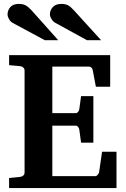

<svg xmlns="http://www.w3.org/2000/svg" viewBox="-20 -949 638 969"><path d="M567.9 0H25.9V-50.8L81.1 -56.2Q90.8 -57.1 97.4 -63Q104 -68.8 104 -78.1V-592.8Q104 -602.1 97.4 -608.2Q90.8 -614.3 81.1 -615.2L25.9 -620.1V-670.9H536.1V-511.2H463.9L448.2 -594.2Q446.8 -602.1 441.7 -607.4Q436.5 -612.8 430.2 -612.8H244.1V-377.9H362.8Q368.7 -377.9 373.8 -384Q378.9 -390.1 379.9 -396L389.2 -463.9H451.2V-229H389.2L379.9 -296.9Q378.9 -302.7 373.8 -308.8Q368.7 -314.9 362.8 -314.9H244.1V-60.1H461.9Q467.3 -60.1 473.1 -66.9Q479 -73.7 480 -79.1L495.1 -183.1H567.9ZM490.2 -746.1H418.9L258.8 -834Q248 -839.8 240 -852.8Q231.9 -865.7 231.9 -876Q231.9 -897 246.3 -913.1Q260.7 -929.2 290 -929.2Q310.1 -929.2 323.2 -922.4Q336.4 -915.5 353 -897ZM273.9 -746.1H206.1L43 -834Q32.7 -839.8 25.4 -852.8Q18.1 -865.7 18.1 -876Q18.1 -897 32 -913.1Q45.9 -929.2 75.2 -929.2Q95.2 -929.2 108.6 -922.4Q122.1 -915.5 139.2 -897Z"/></svg>

Font: Veleka
Style: Bold
Weight: 700
Designer: Stefan Peev, Context Ltd, 2016; SIL International, 1997-2014.
Foundry: Stefan Peev, Context Ltd, 2016
Version: Version 1.000